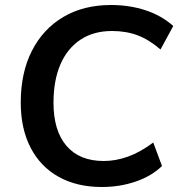

<svg xmlns="http://www.w3.org/2000/svg" viewBox="-20 -740 724 768"><path d="M387 8Q288 8 215 -32.5Q142 -73 102.5 -149Q63 -225 63 -330Q63 -449 107.5 -536.5Q152 -624 233 -672Q314 -720 424 -720Q498 -720 562 -699Q626 -678 673 -636L622 -542Q577 -581 531 -598.5Q485 -616 428 -616Q354 -616 301.5 -581Q249 -546 221.5 -482Q194 -418 194 -329Q194 -217 246 -156.5Q298 -96 395 -96Q443 -96 492 -113.5Q541 -131 593 -170L628 -76Q587 -36 523.5 -14Q460 8 387 8Z"/></svg>

Font: Muli
Style: Bold Italic
Weight: 700
Italic angle: -4.541°
Designer: Vernon Adams
Foundry: Vernon Adams
Version: Version 2.100; ttfautohint (v1.8.1.43-b0c9)